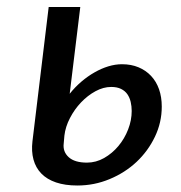

<svg xmlns="http://www.w3.org/2000/svg" viewBox="-20 -536 531 562"><path d="M215 -515.5 184 -261.5Q199.5 -281 218.2 -297Q237 -313 256.8 -324.2Q276.5 -335.5 297 -341.8Q317.5 -348 337 -348Q364 -348 385.5 -339Q407 -330 422.2 -313.8Q437.5 -297.5 445.5 -274.8Q453.5 -252 453.5 -224Q453.5 -177.5 433.5 -135.8Q413.5 -94 379.8 -62.2Q346 -30.5 301 -11.8Q256 7 206.5 7Q170.5 7 144 -2Q117.5 -11 101 -28Q84.5 -45 78 -69Q71.5 -93 75 -122.5L122.5 -515.5ZM166.5 -116Q163.5 -92 181 -76Q198.5 -60 234.5 -60Q261 -60 284.8 -73.5Q308.5 -87 326.5 -108.5Q344.5 -130 355 -157Q365.5 -184 365.5 -211Q365.5 -225 362.5 -237.8Q359.5 -250.5 352.8 -260.2Q346 -270 334.2 -275.8Q322.5 -281.5 305.5 -281.5Q282.5 -281.5 259.5 -269Q236.5 -256.5 217.2 -236.2Q198 -216 184.8 -190.5Q171.5 -165 168.5 -139Z"/></svg>

Font: Lato Medium
Style: Italic
Weight: 500
Italic angle: -7°
Designer: Lukasz Dziedzic
Foundry: tyPoland Lukasz Dziedzic
Version: Version 2.006; 2014-01-15